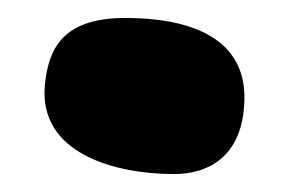

<svg xmlns="http://www.w3.org/2000/svg" viewBox="-20 -494 322 214"><path d="M252 -375C259 -455 186 -474 120 -474C51 -474 34 -441 30 -399C23 -323 108 -300 174 -300C213 -300 248 -320 252 -375Z"/></svg>

Font: Pilowlava Atome
Style: Regular
Weight: 500
Designer: Anton Moglia, Jérémy Landes, Maksym Kobuzan (Cyrillic), Velvetyne Type Foundry
Foundry: Anton Moglia, Jérémy Landes, Velvetyne Type Foundry
Version: Version 1.002;Glyphs 3.3 (3303)